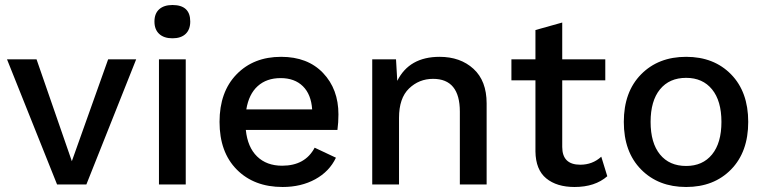

<svg xmlns="http://www.w3.org/2000/svg" viewBox="-20 -737 3061 767"><path d="M412 -500H524L325 0H208L8 -500H126L267 -93Z M669 -717Q740 -717 740 -651Q740 -619 721.5 -601.5Q703 -584 669 -584Q635 -584 616 -601.5Q597 -619 597 -651Q597 -683 616 -700Q635 -717 669 -717ZM722 -500V0H615V-500Z M1332 -280Q1332 -248 1328 -218H962Q969 -149 1007 -112Q1045 -75 1107 -75Q1199 -75 1237 -147L1322 -107Q1296 -52 1239.5 -21Q1183 10 1109 10Q995 10 926 -59.5Q857 -129 857 -250Q857 -370 925 -440Q993 -510 1103 -510Q1209 -510 1270.5 -445.5Q1332 -381 1332 -280ZM964 -300H1227Q1223 -360 1190 -392.5Q1157 -425 1101 -425Q1045 -425 1009.5 -393Q974 -361 964 -300Z M1736 -510Q1819 -510 1871.5 -462Q1924 -414 1924 -324V0H1817V-291Q1817 -422 1710 -422Q1654 -422 1614 -383.5Q1574 -345 1574 -266V0H1467V-500H1562L1567 -414Q1615 -510 1736 -510Z M2382 -111 2406 -33Q2357 10 2275 10Q2204 10 2162 -24.5Q2120 -59 2119 -132V-416H2023V-500H2119V-617L2226 -647V-500H2398V-416H2226V-150Q2226 -79 2298 -79Q2347 -79 2382 -111Z M2541 -440Q2610 -510 2721 -510Q2832 -510 2900.5 -440Q2969 -370 2969 -250Q2969 -130 2900.5 -60Q2832 10 2721 10Q2610 10 2541 -60Q2472 -130 2472 -250Q2472 -370 2541 -440ZM2721 -426Q2654 -426 2616.5 -380Q2579 -334 2579 -250Q2579 -166 2616.5 -120Q2654 -74 2721 -74Q2787 -74 2824.5 -120Q2862 -166 2862 -250Q2862 -334 2824.5 -380Q2787 -426 2721 -426Z"/></svg>

Font: Elaine Sans Medium
Style: Regular
Weight: 500
Designer: Wei Huang
Foundry: Wei Huang
Version: Version 2.001;PS 002.001;hotconv 1.0.88;makeotf.lib2.5.64775